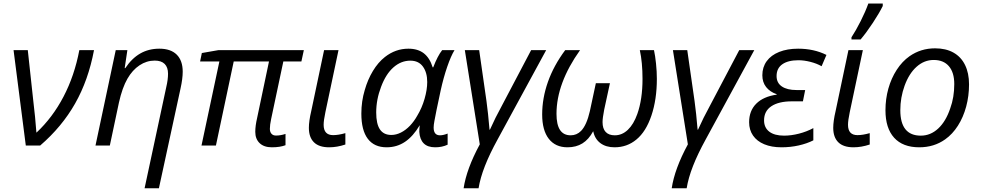

<svg xmlns="http://www.w3.org/2000/svg" viewBox="-20 -818 5512 1079"><path d="M56.2 -536.1H136.2L167 -252Q178.2 -160.6 184.6 -72.8L185.5 -73.2Q275.4 -157.2 336.9 -274.7Q398.4 -392.1 425.8 -536.1H508.3Q476.6 -367.7 402.3 -236.6Q328.1 -105.5 205.6 0H125Z M924.3 -403.8Q924.3 -439.5 905.5 -458.5Q886.7 -477.5 849.6 -477.5Q803.7 -477.5 763.9 -450.9Q724.1 -424.3 696.3 -376Q667 -325.2 648.4 -241.7L597.2 0H516.6L630.4 -536.1H695.8L680.7 -435.1H684.1Q720.7 -490.2 768.1 -517.3Q815.4 -544.4 875.5 -544.4Q939.5 -544.4 973.1 -511Q1006.8 -477.5 1006.8 -415Q1006.8 -376 994.6 -320.8L873 240.2H792.5L914.6 -329.6Q924.3 -370.6 924.3 -403.8Z M1414.6 -77.1Q1414.6 -110.4 1424.8 -154.3L1491.7 -472.7H1293.5L1193.4 0H1112.3L1212.9 -472.7H1104.5L1114.3 -520L1206.5 -536.1H1687.5L1673.8 -472.7H1572.3L1503.9 -149.9Q1496.6 -115.7 1496.6 -93.8Q1496.6 -76.7 1505.6 -66.4Q1514.6 -56.2 1531.2 -56.2Q1556.6 -56.2 1584.5 -65.4V-2Q1553.7 9.8 1507.8 9.8Q1463.4 9.8 1439 -13.7Q1414.6 -37.1 1414.6 -77.1Z M1715.8 -99.6Q1715.8 -137.2 1729 -193.4L1801.3 -536.1H1882.3L1808.6 -187.5Q1798.8 -141.1 1798.8 -116.7Q1798.8 -58.6 1852.1 -58.6Q1881.8 -58.6 1920.9 -69.8V-5.9Q1874 9.8 1829.6 9.8Q1772.9 9.8 1744.4 -18.3Q1715.8 -46.4 1715.8 -99.6Z M2010.7 -179.7Q2010.7 -249 2029.8 -312Q2046.4 -370.6 2075.7 -419.2Q2105 -467.8 2143.1 -497.6Q2202.6 -544.4 2275.4 -544.4Q2328.1 -544.4 2361.6 -518.6Q2395 -492.7 2411.6 -439.5H2414.6Q2439.5 -504.4 2464.8 -536.1H2534.2Q2514.2 -503.4 2493.4 -443.1Q2472.7 -382.8 2457 -312Q2427.7 -176.3 2421.4 -138.7Q2417 -115.2 2417 -101.1Q2417 -57.6 2452.6 -57.6Q2471.2 -57.6 2495.6 -67.4V-4.9Q2464.4 9.8 2425.8 9.8Q2382.8 9.8 2360.8 -12.7Q2338.9 -35.2 2336.4 -77.1Q2336.4 -91.3 2338.9 -114.3Q2301.8 -51.8 2256.1 -21Q2210.4 9.8 2152.8 9.8Q2083 9.8 2046.9 -38.1Q2010.7 -85.9 2010.7 -179.7ZM2284.2 -111.8Q2307.6 -136.7 2324.7 -167.5Q2351.1 -210.9 2366 -262.7Q2380.9 -314.5 2380.9 -356.9Q2380.9 -410.6 2356.7 -443.8Q2332.5 -477.1 2286.1 -477.1Q2233.9 -477.1 2191.2 -439.5Q2148.4 -401.9 2121.6 -330.1Q2094.2 -258.8 2094.2 -186Q2094.2 -121.6 2115.2 -90.6Q2136.2 -59.6 2179.2 -59.6Q2206.1 -59.6 2232.9 -73Q2259.8 -86.4 2284.2 -111.8Z M2676.3 -6.8 2592.3 -536.1H2672.9L2713.9 -250Q2723.1 -183.6 2731 -89.4H2733.4Q2762.2 -154.3 2801.8 -226.6L2964.8 -536.1H3049.3L2776.9 -35.2Q2731.4 47.4 2705.1 115Q2678.7 182.6 2669.4 240.2H2585.4Q2601.6 131.3 2676.3 -6.8Z M3026.9 -174.8Q3026.9 -266.1 3059.3 -357.9Q3091.8 -449.7 3156.2 -536.1H3239.7Q3107.4 -350.1 3107.4 -178.2Q3107.4 -117.7 3127.2 -87.6Q3147 -57.6 3187 -57.6Q3221.2 -57.6 3245.6 -82.5Q3276.9 -114.7 3294.9 -193.4L3328.6 -350.6H3407.7L3375.5 -202.1Q3366.2 -154.3 3366.2 -131.8Q3366.2 -95.2 3383.8 -76.4Q3401.4 -57.6 3435.1 -57.6Q3476.1 -57.6 3508.5 -88.6Q3541 -119.6 3561.5 -177.2Q3590.8 -259.8 3590.8 -374.5Q3590.8 -466.8 3575.7 -536.1H3655.3Q3662.1 -505.4 3666.7 -460.9Q3671.4 -416.5 3671.4 -374.5Q3671.4 -259.3 3640.9 -168.7Q3610.4 -78.1 3556.2 -33.7Q3503.9 9.8 3433.6 9.8Q3385.3 9.8 3354 -13.7Q3322.8 -37.1 3314 -79.6H3313Q3288.6 -34.2 3253.2 -12.2Q3217.8 9.8 3169.4 9.8Q3101.1 9.8 3064 -38.1Q3026.9 -85.9 3026.9 -174.8Z M3845.7 -6.8 3761.7 -536.1H3842.3L3883.3 -250Q3892.6 -183.6 3900.4 -89.4H3902.8Q3931.6 -154.3 3971.2 -226.6L4134.3 -536.1H4218.8L3946.3 -35.2Q3900.9 47.4 3874.5 115Q3848.1 182.6 3838.9 240.2H3754.9Q3771 131.3 3845.7 -6.8Z M4189.9 -131.3Q4189.9 -195.3 4230 -235.4Q4270 -275.4 4344.7 -286.1V-288.6Q4306.6 -301.8 4285.4 -328.9Q4264.2 -356 4264.2 -395Q4264.2 -440.4 4288.6 -474.1Q4313 -507.8 4358.6 -526.1Q4404.3 -544.4 4465.3 -544.4Q4554.2 -544.4 4624.5 -509.3L4597.2 -445.8Q4569.8 -461.4 4533.9 -470.5Q4498 -479.5 4467.3 -479.5Q4408.7 -479.5 4376.5 -456.8Q4344.2 -434.1 4344.2 -390.6Q4344.2 -352.1 4374 -332Q4403.8 -312 4456.1 -312H4504.9L4492.2 -248.5H4430.2Q4356.4 -248.5 4315.2 -221.2Q4273.9 -193.8 4273.9 -141.6Q4273.9 -100.6 4303.2 -78.1Q4332.5 -55.7 4386.2 -55.7Q4426.3 -55.7 4470 -66.9Q4513.7 -78.1 4550.8 -98.1V-29.3Q4515.1 -11.2 4468.8 -0.7Q4422.4 9.8 4371.6 9.8Q4315.9 9.8 4274.9 -7.3Q4233.9 -24.4 4211.9 -56.2Q4189.9 -87.9 4189.9 -131.3Z M4662.6 -99.6Q4662.6 -137.2 4675.8 -193.4L4748 -536.1H4829.1L4755.4 -187.5Q4745.6 -141.1 4745.6 -116.7Q4745.6 -58.6 4798.8 -58.6Q4828.6 -58.6 4867.7 -69.8V-5.9Q4820.8 9.8 4776.4 9.8Q4719.7 9.8 4691.2 -18.3Q4662.6 -46.4 4662.6 -99.6ZM4859.9 -798.3H4940.9V-784.2Q4921.4 -744.6 4885.3 -689.7Q4849.1 -634.8 4816.4 -596.2H4765.1V-608.4Q4789.6 -645.5 4816.7 -699.2Q4843.8 -752.9 4859.9 -798.3Z M4956.1 -198.2Q4956.1 -261.7 4972.4 -320.1Q4988.8 -378.4 5019.3 -425.5Q5049.8 -472.7 5091.3 -502Q5154.8 -546.4 5234.9 -546.4Q5295.4 -546.4 5338.1 -522.5Q5380.9 -498.5 5403.3 -452.9Q5425.8 -407.2 5425.8 -343.8Q5425.8 -278.8 5409.7 -219Q5393.6 -159.2 5363.3 -111.6Q5333 -64 5291.5 -34.7Q5229 9.8 5146 9.8Q5053.7 9.8 5004.9 -43.9Q4956.1 -97.7 4956.1 -198.2ZM5320.3 -209.5Q5342.8 -271 5342.8 -345.7Q5342.8 -410.6 5312.7 -445.8Q5282.7 -481 5227.1 -481Q5173.8 -481 5131.1 -442.9Q5088.4 -404.8 5063.5 -335.9Q5039.6 -269.5 5039.6 -198.7Q5039.6 -55.7 5154.8 -55.7Q5209.5 -55.7 5252.7 -95.9Q5295.9 -136.2 5320.3 -209.5Z"/></svg>

Font: Viking Open Sans
Style: Italic
Weight: 400
Italic angle: -12°
Foundry: Ascender Corporation
Version: Version 2.000